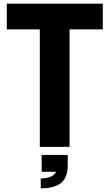

<svg xmlns="http://www.w3.org/2000/svg" viewBox="-20 -800 597 1046"><path d="M359 0H197V-640H17V-780H540V-640H359ZM202 226V172Q267 172 286 136H207V44H349V101Q349 167 313 196.5Q277 226 202 226Z"/></svg>

Font: Tanohe Sans
Style: Bold
Weight: 700
Designer: Village Type and Design LLC & Cristiano Sobral
Foundry: Cooper Hewitt Smithsonian Design Museum
Version: Version 1.00;September 29, 2021;FontCreator 13.0.0.2655 64-b